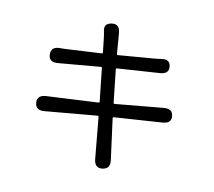

<svg xmlns="http://www.w3.org/2000/svg" viewBox="-114 -923 1227 1100"><g transform="rotate(15 500.0 -373.0)"><path d="M581 36Q536 45 527 -7L483 -246Q482 -251 477 -250L175 -196Q124 -187 117 -231Q110 -274 162 -282L463 -324Q468 -325 467 -330L429 -521Q428 -526 423 -525L178 -482Q126 -473 121 -518Q115 -563 167 -568Q193 -570 218 -574L408 -601Q413 -602 412 -607L397 -682Q392 -707 385 -731Q374 -771 419 -781Q463 -791 472 -739L492 -619Q493 -614 498 -615L699 -649Q724 -653 748 -659Q794 -670 802 -628Q810 -586 758 -578L512 -540Q507 -539 508 -534L546 -344Q547 -339 552 -340L831 -391Q882 -400 889 -358Q897 -316 845 -308L567 -265Q562 -264 563 -259L615 -25Q627 26 581 36Z"/></g></svg>

Font: Resource Han Rounded HK
Style: Regular
Weight: 400
Designer: Cyano Hao (round all glyphs); Ryoko NISHIZUKA  (kana, bopomofo & ideographs); Paul D. Hunt (Latin, Greek & Cyrillic); Sa
Foundry: Cyano Hao
Version: 0.990